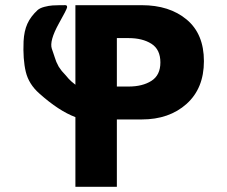

<svg xmlns="http://www.w3.org/2000/svg" viewBox="-20 -723 877 741"><path d="M180 -535Q182 -530 186 -517.5Q190 -505 191 -502.5Q192 -500 195 -491Q198 -482 199.5 -480Q201 -478 203.5 -472Q206 -466 208.5 -463Q211 -460 214.5 -454.5Q218 -449 223 -444Q228 -439 233 -433Q238 -427 245 -419Q254 -409 271 -396V-703H527Q634 -703 700.5 -647.5Q767 -592 767 -487Q767 -382 700 -322Q633 -262 527 -262H431V-2H271V-271Q207 -295 132 -362Q91 -398 79.5 -446Q68 -494 71 -564Q73 -603 85.5 -631Q98 -659 125 -684Q134 -692 151 -696.5Q168 -701 182.5 -702Q197 -703 211 -703Q225 -703 226 -703Q240 -705 239 -695Q238 -687 207 -632Q170 -565 180 -535ZM431 -389H476Q530 -389 564.5 -411Q599 -433 599 -482Q599 -532 564.5 -554Q530 -576 476 -576H431Z"/></svg>

Font: Hussar
Style: BoldWeb
Weight: 700
Foundry: Cannot Into Space Fonts
Version: Version 2.00